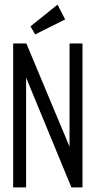

<svg xmlns="http://www.w3.org/2000/svg" viewBox="-20 -811 415 831"><path d="M132 -662 262 -727 229 -791 112 -697ZM37 0H93V-475L289 0H337V-623H281V-176L94 -623H37Z"/></svg>

Font: Inconsolata Condensed Thin
Style: Regular
Weight: 100
Width: 3
Monospace: yes
Designer: Raph Levien, Cyreal, Brenton Simpson
Foundry: Raph Levien, Cyreal, Google
Version: Version 3.100